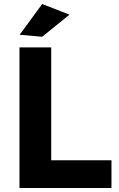

<svg xmlns="http://www.w3.org/2000/svg" viewBox="-20 -936 591 956"><path d="M77 -700H235V-138H535V0H77ZM190 -916 326 -863 190 -753 78 -763Z"/></svg>

Font: Argentum Sans SemiBold
Style: Regular
Weight: 600
Designer: Julieta Ulanovsky (Modified by Cristiano Sobral)
Foundry: Julieta Ulanovsky
Version: Version 5.001;November 22, 2018;FontCreator 11.5.0.2425 64-b